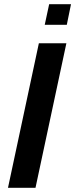

<svg xmlns="http://www.w3.org/2000/svg" viewBox="-20 -894 358 914"><path d="M18 0 165 -688H296L149 0ZM193 -776 214 -874H318L298 -776Z"/></svg>

Font: Saira SemiCondensed SemiBold
Style: Italic
Weight: 600
Width: 4
Italic angle: -12°
Designer: Hector Gatti with collaboration of the Omnibus-Type team
Foundry: Omnibus-Type
Version: Version 1.101